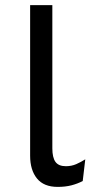

<svg xmlns="http://www.w3.org/2000/svg" viewBox="-20 -720 384 752"><path d="M206 12Q151.5 12 124.8 -21Q98 -54 98 -110V-700H185V-139Q185 -103 197.2 -86Q209.5 -69 238 -69Q260 -69 278.8 -77.2Q297.5 -85.5 314 -96L304 -11Q284 -0.5 260 5.8Q236 12 206 12Z"/></svg>

Font: Undotted
Style: Regular
Weight: 400
Designer: Delve Withrington, Dave Bailey, Thomas Jockin
Foundry: Delve Fonts LLC
Version: Version 4.000